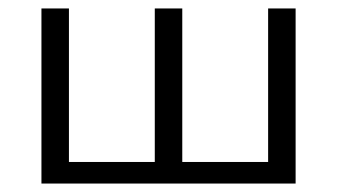

<svg xmlns="http://www.w3.org/2000/svg" viewBox="-20 -434 797 454"><path d="M614 -414H679V0H78V-414H143V-51H346V-414H411V-51H614Z"/></svg>

Font: EauTest
Style: Italic
Weight: 400
Italic angle: -12°
Designer: Christian Thalmann (Catharsis Fonts)
Version: Version 0.001;PS 000.001;hotconv 1.0.88;makeotf.lib2.5.64775